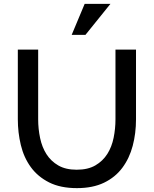

<svg xmlns="http://www.w3.org/2000/svg" viewBox="-20 -966 793 991"><path d="M377 5Q292 5 233.5 -24.5Q175 -54 139 -103.5Q103 -153 87.5 -217.5Q72 -282 72 -350V-710H177V-350Q177 -301 187 -253.5Q197 -206 220 -170Q243 -134 281 -112Q319 -90 376 -90Q434 -90 472.5 -112.5Q511 -135 534 -171.5Q557 -208 566.5 -255Q576 -302 576 -350V-710H682V-350Q682 -278 665 -213.5Q648 -149 611.5 -100Q575 -51 517 -23Q459 5 377 5ZM421 -786H350L417 -946H550Z"/></svg>

Font: Rising Sun Medium
Style: Regular
Weight: 500
Designer: Matt McInerney, Pablo Impallari, Rodrigo Fuenzalida (Raleway font), Stephen Hutchings (Greek), Cristiano Sobral (main ch
Foundry: The Rising Sun Project Authors
Version: Version 4.327; ttfautohint (v1.8.4.7-5d5b-dirty)